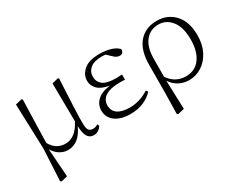

<svg xmlns="http://www.w3.org/2000/svg" viewBox="-96 -920 1868 1520"><g transform="rotate(-30 837.5 -159.5)"><path d="M283 14Q246 14 210.5 -7.5Q175 -29 153 -69L171 189L115 203L104 196L119 -96L105 -505L162 -519L172 -513Q163 -239 161 -121Q187 -76 220 -58Q253 -40 291 -40Q384 -40 443 -157L439 -505L496 -519L504 -513Q487 -205 488 -115Q488 -65 500.5 -49Q513 -33 538 -33Q553 -33 564 -37.5Q575 -42 585 -47L592 -29Q581 -11 562.5 1.5Q544 14 518 14Q445 14 443 -113Q387 14 283 14Z M854 14Q768 14 717 -23.5Q666 -61 666 -125Q666 -177 704 -214.5Q742 -252 824 -263Q752 -275 719 -308Q686 -341 686 -385Q686 -441 733 -481.5Q780 -522 877 -522Q927 -522 973 -509.5Q1019 -497 1046 -469Q1048 -450 1038 -439Q1028 -428 1013 -428Q983 -428 959 -453L916 -493L883 -495Q813 -495 777.5 -466Q742 -437 742 -390Q742 -344 777 -316.5Q812 -289 897 -289Q920 -289 951 -291V-244Q923 -245 908 -245Q839 -245 800 -230Q761 -215 744.5 -191Q728 -167 728 -138Q728 -36 873 -33Q968 -33 1050 -87L1063 -70Q1029 -32 976 -9Q923 14 854 14Z M1170 196 1174 5 1175 -246Q1175 -383 1236 -452.5Q1297 -522 1400 -522Q1498 -522 1561 -454.5Q1624 -387 1624 -262Q1624 -178 1592 -116Q1560 -54 1507 -20Q1454 14 1391 14Q1342 14 1300 -8Q1258 -30 1230 -73L1239 189L1181 203ZM1230 -109Q1258 -68 1296.5 -46.5Q1335 -25 1384 -25Q1468 -25 1514.5 -88.5Q1561 -152 1561 -261Q1561 -372 1514.5 -431Q1468 -490 1397 -490Q1322 -490 1277.5 -435Q1233 -380 1231 -281Z"/></g></svg>

Font: Minh Nguyen ExtraLight
Style: Regular
Weight: 250
Designer: Ryoko NISHIZUKA 西塚涼子 (kana & ideographs); Frank Grießhammer (Latin, Greek & Cyrillic); Wenlong ZHANG 张文龙 (bopomofo); San
Foundry: Adobe
Version: Version 1.100;July 7, 2023;FontCreator 14.0.0.2814 64-bit